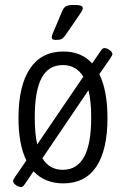

<svg xmlns="http://www.w3.org/2000/svg" viewBox="-20 -738 510 779"><path d="M65 21Q56 21 44.5 13Q33 5 33 -4Q33 -7 35.5 -10.5Q38 -14 41 -20L87 -87Q55 -152 55 -259Q55 -390 101.5 -459.5Q148 -529 237 -529Q310 -529 354 -481L389 -532Q396 -543 404 -543Q413 -543 424.5 -535Q436 -527 436 -518Q436 -515 433.5 -511.5Q431 -508 428 -502L383 -437Q416 -370 416 -259Q416 -129 370.5 -61.5Q325 6 237 6Q162 6 116 -43L80 10Q73 21 65 21ZM121 -261Q121 -196 131 -152L318 -427Q289 -474 235 -474Q177 -474 149 -422Q121 -370 121 -261ZM235 -49Q292 -49 321 -101Q350 -153 350 -261Q350 -327 339 -372L152 -96Q180 -49 235 -49ZM206 -576Q190 -576 190 -586Q190 -592 194 -602.5Q198 -613 202 -621L232 -692Q238 -707 247.5 -712.5Q257 -718 283 -718Q316 -718 316 -705Q316 -698 309 -688Q302 -678 290 -660L246 -596Q236 -582 228.5 -579Q221 -576 206 -576Z"/></svg>

Font: Asap Condensed Light
Style: Regular
Weight: 300
Width: 3
Designer: Pablo Cosgaya
Foundry: Omnibus-Type
Version: Version 3.001; ttfautohint (v1.8.4.7-5d5b)